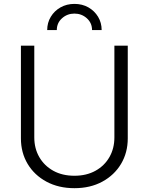

<svg xmlns="http://www.w3.org/2000/svg" viewBox="-20 -964 770 995"><path d="M365.7 11.2Q283.7 11.2 220.9 -22.5Q158.2 -56.2 123.3 -114.5Q88.4 -172.9 88.4 -247.1V-727.5H157.7V-252Q157.7 -194.8 183.6 -149.9Q209.5 -105 256.1 -79.1Q302.7 -53.2 365.7 -53.2Q428.2 -53.2 474.9 -79.1Q521.5 -105 547.1 -149.9Q572.8 -194.8 572.8 -252V-727.5H642.1V-247.1Q642.1 -172.9 607.2 -114.5Q572.3 -56.2 510 -22.5Q447.8 11.2 365.7 11.2ZM365.7 -943.8Q406.2 -943.8 438 -925.8Q469.7 -907.7 488.3 -877Q506.8 -846.2 506.8 -808.1H457Q457 -845.2 429.9 -869.4Q402.8 -893.6 365.7 -893.6Q328.6 -893.6 301.5 -869.4Q274.4 -845.2 274.4 -808.1H224.6Q224.6 -846.2 243.2 -877Q261.7 -907.7 293.7 -925.8Q325.7 -943.8 365.7 -943.8Z"/></svg>

Font: Inter 16pt Light
Style: Regular
Weight: 300
Version: Version 4.001;git-66647c0bb